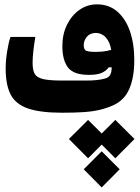

<svg xmlns="http://www.w3.org/2000/svg" viewBox="-20 -500 626 860"><path d="M258.3 4.9Q161.1 4.9 106 -13.9Q50.8 -32.7 28.1 -75.9Q5.4 -119.1 5.4 -192.4Q5.4 -230 12.2 -271.2Q19 -312.5 26.9 -334.5H138.2Q132.3 -298.8 129.2 -270Q126 -241.2 126 -218.3Q126 -187.5 134.8 -170.4Q143.6 -153.3 171.6 -146.2Q199.7 -139.2 258.3 -139.2Q314.5 -139.2 367.2 -139.2Q419.9 -139.2 451.2 -148.4Q468.3 -153.3 474.1 -165.5Q480 -177.7 480.2 -197Q480.5 -216.3 480.5 -241.2Q480.5 -281.2 470.2 -305.7Q460 -330.1 443.8 -341.3Q427.7 -352.5 409.7 -352.5Q383.3 -352.5 369.1 -335.2Q355 -317.9 355 -297.9Q355 -276.9 367.2 -272.2Q379.4 -267.6 409.2 -267.6Q438 -267.6 458 -271.7Q478 -275.9 502 -283.7L500.5 -199.2L466.8 -198.2Q456.1 -183.1 436 -173.8Q416 -164.6 378.4 -164.6Q310.1 -164.6 284.7 -197.5Q259.3 -230.5 259.3 -293.9Q259.3 -346.7 280 -388.9Q300.8 -431.2 335.9 -455.8Q371.1 -480.5 414.1 -480.5Q467.8 -480.5 505.1 -448.5Q542.5 -416.5 562 -360.1Q581.5 -303.7 581.5 -230Q581.5 -154.8 559.6 -102.8Q537.6 -50.8 485.8 -27.8Q457 -15.1 425.8 -7.8Q394.5 -0.5 354.5 2.2Q314.5 4.9 258.3 4.9ZM435.5 177.7 516.1 258.3 435.5 339.4 355 258.3ZM496.6 37.1 582.5 122.6 496.6 209 410.6 122.6ZM374.5 37.1 460.4 122.6 374.5 209 288.6 122.6Z"/></svg>

Font: Cascadia Mono
Style: Regular
Weight: 400
Monospace: yes
Designer: Aaron Bell
Foundry: Saja Typeworks
Version: Version 2404.023